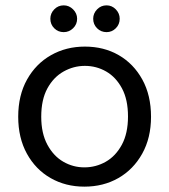

<svg xmlns="http://www.w3.org/2000/svg" viewBox="-20 -685 632 717"><path d="M295 12Q225 12 169 -20Q113 -52 80.5 -111Q48 -170 48 -249Q48 -329 81 -388Q114 -447 170.5 -479Q227 -511 297 -511Q368 -511 423.5 -479Q479 -447 511.5 -388Q544 -329 544 -249Q544 -170 511 -111Q478 -52 422 -20Q366 12 295 12ZM295 -60Q338 -60 375 -81Q412 -102 435 -144.5Q458 -187 458 -250Q458 -313 435.5 -355Q413 -397 376.5 -418Q340 -439 297 -439Q255 -439 217.5 -418Q180 -397 157 -355Q134 -313 134 -249Q134 -187 157 -144.5Q180 -102 216.5 -81Q253 -60 295 -60ZM218 -565Q197 -565 182.5 -579.5Q168 -594 168 -615Q168 -635 182.5 -650Q197 -665 218 -665Q238 -665 253 -650Q268 -635 268 -615Q268 -594 253 -579.5Q238 -565 218 -565ZM378 -565Q357 -565 342.5 -579.5Q328 -594 328 -615Q328 -635 342.5 -650Q357 -665 378 -665Q398 -665 412.5 -650Q427 -635 427 -615Q427 -594 412.5 -579.5Q398 -565 378 -565Z"/></svg>

Font: DM Sans 20pt
Style: Regular
Weight: 400
Version: Version 4.004;gftools[0.9.30]